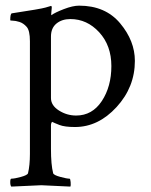

<svg xmlns="http://www.w3.org/2000/svg" viewBox="-20 -446 539 686"><path d="M231.4 -377.9Q201.2 -377.9 181.6 -361.8Q162.1 -345.7 162.1 -315.4V-95.7Q162.1 -69.3 190.4 -51.3Q218.8 -33.2 252 -33.2Q309.6 -33.2 343.8 -85Q377.9 -136.7 377.9 -210Q377.9 -283.2 334.5 -330.6Q291 -377.9 231.4 -377.9ZM262.7 -425.8Q356.4 -425.8 409.2 -362.8Q461.9 -299.8 461.9 -228.5Q461.9 -134.8 396.5 -63.5Q331.1 7.8 248 7.8Q210.9 7.8 192.4 0.5Q173.8 -6.8 166 -10.7Q162.1 -5.9 162.1 2V85.9Q162.1 142.6 169.9 172.9Q171.9 179.7 195.3 186Q218.8 192.4 228.5 192.4Q231.4 192.4 232.4 204.6Q233.4 216.8 231.4 220.7Q133.8 215.8 127.4 215.8Q121.1 215.8 20.5 220.7Q16.6 216.8 16.6 204.6Q16.6 192.4 20.5 192.4Q32.2 192.4 55.2 186Q78.1 179.7 80.1 172.9Q86.9 144.5 86.9 104.5V-298.8Q86.9 -336.9 75.2 -350.1Q63.5 -363.3 49.3 -367.7Q35.2 -372.1 25.9 -372.1Q16.6 -372.1 16.6 -374Q16.6 -397.5 22.5 -398.4Q126 -414.1 142.1 -418.9Q158.2 -423.8 162.1 -424.8Q165 -424.8 165 -419.4L163.1 -397.5V-391.6Q176.8 -401.4 208.5 -413.6Q240.2 -425.8 262.7 -425.8Z"/></svg>

Font: CrimsonText-Roman
Style: Roman
Weight: 400
Version: Version 0.13